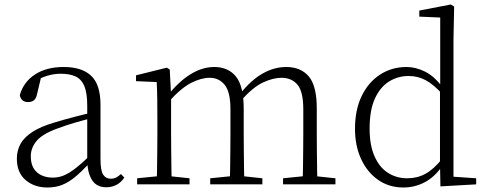

<svg xmlns="http://www.w3.org/2000/svg" viewBox="-20 -820 2164 854"><path d="M191 14Q133 14 94 -19Q55 -52 55 -114Q55 -151 71.5 -180.5Q88 -210 125.5 -234Q163 -258 225 -276Q268 -289 312.5 -300.5Q357 -312 397 -321V-297Q357 -287 315.5 -275Q274 -263 237 -249Q170 -225 143.5 -194Q117 -163 117 -125Q117 -78 144 -54Q171 -30 215 -30Q240 -30 263.5 -39.5Q287 -49 316.5 -72Q346 -95 386 -134L392 -89H373Q341 -55 313 -32Q285 -9 256 2.5Q227 14 191 14ZM453 13Q411 13 390.5 -17.5Q370 -48 368 -102V-106V-350Q368 -407 355 -437.5Q342 -468 316 -480Q290 -492 250 -492Q220 -492 190 -483Q160 -474 128 -454L164 -482L145 -402Q141 -382 131 -374Q121 -366 105 -366Q74 -366 68 -397Q85 -456 136 -489Q187 -522 263 -522Q345 -522 386 -482.5Q427 -443 427 -354V-113Q427 -61 439 -43Q451 -25 473 -25Q486 -25 496 -30Q506 -35 518 -46L533 -30Q518 -8 497.5 2.5Q477 13 453 13Z M590 0V-27L700 -38H720L823 -27V0ZM677 0Q678 -24 678.5 -64.5Q679 -105 679.5 -149Q680 -193 680 -226V-282Q680 -333 679.5 -375.5Q679 -418 677 -455L585 -459V-485L722 -519L735 -511L741 -396V-393V-226Q741 -193 741.5 -149Q742 -105 742.5 -64.5Q743 -24 744 0ZM915 0V-27L1024 -38H1045L1147 -27V0ZM1002 0Q1003 -24 1003.5 -64Q1004 -104 1004.5 -148Q1005 -192 1005 -226V-334Q1005 -411 979.5 -442.5Q954 -474 913 -474Q875 -474 830.5 -451.5Q786 -429 730 -367L719 -398H728Q778 -460 829.5 -491Q881 -522 933 -522Q995 -522 1029.5 -479.5Q1064 -437 1064 -335V-226Q1064 -192 1064.5 -148Q1065 -104 1065.5 -64Q1066 -24 1067 0ZM1239 0V-27L1348 -38H1368L1472 -27V0ZM1325 0Q1327 -24 1327.5 -64Q1328 -104 1328.5 -148Q1329 -192 1329 -226V-334Q1329 -413 1303 -443.5Q1277 -474 1232 -474Q1195 -474 1150.5 -453.5Q1106 -433 1053 -374L1041 -404H1049Q1098 -465 1149 -493.5Q1200 -522 1253 -522Q1318 -522 1353.5 -480Q1389 -438 1389 -338V-226Q1389 -192 1389.5 -148Q1390 -104 1390.5 -64Q1391 -24 1392 0Z M1774 14Q1711 14 1662.5 -19.5Q1614 -53 1586.5 -112Q1559 -171 1559 -247Q1559 -332 1589 -393.5Q1619 -455 1671 -488.5Q1723 -522 1788 -522Q1829 -522 1870.5 -501.5Q1912 -481 1949 -431H1959L1948 -401Q1909 -444 1874 -463Q1839 -482 1798 -482Q1750 -482 1710.5 -457.5Q1671 -433 1647.5 -381.5Q1624 -330 1624 -248Q1624 -174 1646 -124.5Q1668 -75 1706 -51Q1744 -27 1791 -27Q1836 -27 1872.5 -47Q1909 -67 1947 -114L1957 -83H1948Q1914 -33 1869.5 -9.5Q1825 14 1774 14ZM1939 9 1937 -92V-95V-420L1938 -429V-742L1845 -746V-773L1985 -800L2000 -791L1997 -641V-34L2098 -27V0Z"/></svg>

Font: Noto Serif JP
Style: Regular
Weight: 200
Designer: Ryoko NISHIZUKA 西塚涼子 (kana & ideographs); Frank Grießhammer (Latin, Greek & Cyrillic); Wenlong ZHANG 张文龙 (bopomofo); San
Foundry: Adobe
Version: Version 2.001;hotconv 1.1.0;makeotfexe 2.6.0